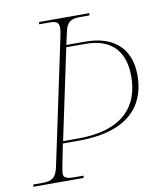

<svg xmlns="http://www.w3.org/2000/svg" viewBox="-100 -782 742 850"><g transform="rotate(-10 271.0 -357.0)"><path d="M-19 0H207L209 -10H166C131 -10 119 -18 119 -33C119 -42 121 -54 124 -69L143 -166H213C472 -166 521 -303 521 -406C521 -529 445 -593 319 -593H234L247 -651C256 -691 272 -704 314 -704H357L359 -714H133L131 -704H174C207 -704 220 -699 220 -673C220 -660 217 -642 211 -616L95 -68C85 -24 69 -10 26 -10H-17ZM213 -176H146L232 -583H318C436 -583 493 -519 493 -406C493 -271 413 -176 213 -176Z"/></g></svg>

Font: Noto Serif Display Thin
Style: Italic
Weight: 100
Italic angle: -12°
Designer: Monotype Design Team
Foundry: Monotype Imaging Inc.
Version: Version 2.009